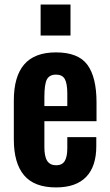

<svg xmlns="http://www.w3.org/2000/svg" viewBox="-20 -818 486 847"><path d="M159.2 -661.1V-797.9H291V-661.1ZM227.1 8.8Q131.3 8.8 86.2 -44.7Q41 -98.1 41 -203.1V-375Q41 -480.5 86.7 -533.7Q132.3 -586.9 227.1 -586.9Q325.2 -586.9 365.5 -532.2Q405.8 -477.5 405.8 -366.2V-283.2H175.8V-168.9Q175.8 -127 188.5 -107.9Q201.2 -88.9 228 -88.9Q253.9 -88.9 265.4 -107.4Q276.9 -126 276.9 -164.1V-212.9H404.8V-172.9Q404.8 -84 360.1 -37.6Q315.4 8.8 227.1 8.8ZM175.8 -350.1H276.9V-404.8Q276.9 -449.7 265.9 -469.2Q254.9 -488.8 227.1 -488.8Q198.2 -488.8 187 -467.8Q175.8 -446.8 175.8 -390.1Z"/></svg>

Font: Oswald Medium
Style: Regular
Weight: 500
Designer: Vernon Adams
Foundry: Vernon Adams
Version: Version 4.103